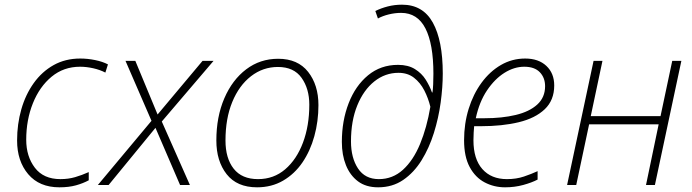

<svg xmlns="http://www.w3.org/2000/svg" viewBox="-20 -790 2954 820"><path d="M234 10Q148 10 100.5 -46Q53 -102 53 -190Q53 -260 71 -323Q89 -386 124 -435Q159 -484 209 -512Q259 -540 323 -540Q354 -540 386 -533.5Q418 -527 441 -515L430 -480Q407 -492 378 -498.5Q349 -505 322 -505Q252 -505 200.5 -462.5Q149 -420 120.5 -349Q92 -278 92 -193Q92 -122 129 -73.5Q166 -25 238 -25Q272 -25 301 -33.5Q330 -42 359 -55V-20Q335 -7 304.5 1.5Q274 10 234 10Z M398 0 627 -274 516 -530H558L653 -301L845 -530H892L671 -271L791 0H749L644 -244L444 0Z M1078 10Q992 10 948 -46Q904 -102 904 -190Q904 -291 938 -370Q972 -449 1031.5 -494Q1091 -539 1168 -539Q1252 -539 1296 -483Q1340 -427 1340 -341Q1340 -272 1322.5 -208.5Q1305 -145 1271.5 -96Q1238 -47 1189 -18.5Q1140 10 1078 10ZM1082 -25Q1149 -25 1198 -67Q1247 -109 1274 -181Q1301 -253 1301 -343Q1301 -411 1268 -457.5Q1235 -504 1167 -504Q1103 -504 1052 -464.5Q1001 -425 972 -354.5Q943 -284 943 -190Q943 -114 978 -69.5Q1013 -25 1082 -25Z M1595 10Q1543 10 1509 -15.5Q1475 -41 1457.5 -84.5Q1440 -128 1440 -184Q1440 -274 1469 -349Q1498 -424 1552 -468.5Q1606 -513 1680 -513Q1723 -513 1752 -495Q1781 -477 1798 -450Q1815 -423 1825 -395H1827Q1829 -408 1830 -429.5Q1831 -451 1831 -475Q1831 -602 1797 -668.5Q1763 -735 1693 -735Q1667 -735 1640.5 -728.5Q1614 -722 1594 -711L1583 -743Q1607 -755 1636 -762.5Q1665 -770 1697 -770Q1786 -770 1828.5 -693.5Q1871 -617 1871 -476Q1871 -418 1862 -352Q1853 -286 1833 -222Q1813 -158 1780.5 -105.5Q1748 -53 1702 -21.5Q1656 10 1595 10ZM1598 -25Q1657 -25 1701 -65Q1745 -105 1774 -175Q1803 -245 1818 -334Q1809 -371 1792 -404Q1775 -437 1748 -458Q1721 -479 1682 -479Q1625 -479 1579 -442.5Q1533 -406 1506 -340Q1479 -274 1479 -186Q1479 -116 1509 -70.5Q1539 -25 1598 -25Z M2137 10Q2090 10 2050 -11Q2010 -32 1986 -76.5Q1962 -121 1962 -191Q1962 -262 1981.5 -325Q2001 -388 2036.5 -436.5Q2072 -485 2119.5 -512.5Q2167 -540 2223 -540Q2280 -540 2313.5 -508.5Q2347 -477 2347 -425Q2347 -362 2306.5 -323.5Q2266 -285 2195.5 -268Q2125 -251 2034 -251H2005Q2004 -240 2003 -224Q2002 -208 2002 -191Q2002 -111 2040 -68Q2078 -25 2145 -25Q2185 -25 2217.5 -36Q2250 -47 2276 -59V-23Q2251 -10 2214.5 0Q2178 10 2137 10ZM2012 -285H2049Q2124 -285 2182.5 -299Q2241 -313 2274.5 -343.5Q2308 -374 2308 -422Q2308 -458 2285.5 -481.5Q2263 -505 2219 -505Q2176 -505 2134.5 -479Q2093 -453 2060 -404Q2027 -355 2012 -285Z M2402 0 2515 -530H2553L2503 -294H2801L2851 -530H2890L2777 0H2739L2793 -259H2496L2441 0Z"/></svg>

Font: Noto Sans Disp ExtLt
Style: Italic
Weight: 200
Italic angle: -12°
Designer: Monotype Design Team
Foundry: Monotype Imaging Inc.
Version: Version 2.000;GOOG;noto-source:20170915:90ef993387c0